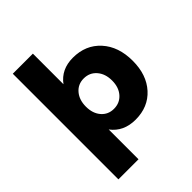

<svg xmlns="http://www.w3.org/2000/svg" viewBox="-259 -876 1203 1203"><g transform="rotate(-45 343.0 -274.0)"><path d="M251 -471Q307 -547 410 -547Q523 -547 592.5 -470.5Q662 -394 662 -268Q662 -144 594 -69Q526 6 414 6Q308 6 251 -70V194H73V-742H251ZM366 -407Q315 -407 283 -369.5Q251 -332 251 -272Q251 -212 283 -175Q315 -138 366 -138Q418 -138 450.5 -175Q483 -212 483 -272Q483 -332 450.5 -369.5Q418 -407 366 -407Z"/></g></svg>

Font: Montserrat arm
Style: Bold
Weight: 700
Designer: Julieta Ulanovsky
Foundry: Julieta Ulanovsky
Version: Version 6.000;PS 006.000;hotconv 1.0.88;makeotf.lib2.5.64775